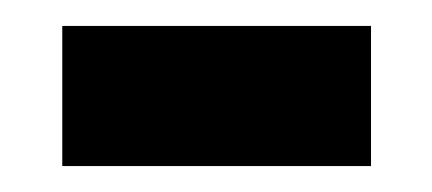

<svg xmlns="http://www.w3.org/2000/svg" viewBox="-20 -343 333 148"><path d="M28 -215H266V-323H28Z"/></svg>

Font: Noto Sans Thai UI ExtCond SemBd
Style: Regular
Weight: 600
Width: 2
Designer: Monotype Design Team
Foundry: Monotype Imaging Inc.
Version: Version 2.000